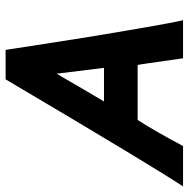

<svg xmlns="http://www.w3.org/2000/svg" viewBox="-34 -659 673 685"><g transform="rotate(-90 302.5 -316.5)"><path d="M573 0H437Q414 -164 413 -162H217Q176 -98 124 0H-20Q54 -112 362 -633H467Q477 -567 493.5 -461.5Q510 -356 513 -338Q563 -35 573 0ZM283 -282H403Q396 -339 382 -451Q316 -337 283 -282Z"/></g></svg>

Font: GFS Neohellenic Rg
Style: Bold Italic
Weight: 700
Italic angle: -12°
Designer: Designed by Takis Katsoulidis and George D. Matthiopoulos.
Foundry: Designed by Takis Katsoulidis and George D. Matthiopoulos.
Version: Version 1.0